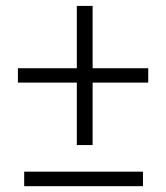

<svg xmlns="http://www.w3.org/2000/svg" viewBox="-20 -639 570 659"><path d="M488.8 -355.5H297.9V-141.1H243.7V-355.5H41.5V-404.8H243.7V-618.7H297.9V-404.8H488.8ZM470.7 -49.8V0H63V-49.8Z"/></svg>

Font: Mardoto Light
Style: Regular
Weight: 400
Designer: Christian Robertson, Vahan Hovhannisyan
Foundry: Google
Version: Version 1.000